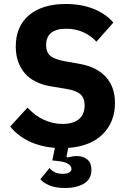

<svg xmlns="http://www.w3.org/2000/svg" viewBox="-20 -730 640 962"><path d="M182 168 228 112Q252 141 294 141Q314 141 326 134.5Q338 128 338 116Q338 102 321.5 91Q305 80 263 76L242 74L255 11Q182 5 125 -22.5Q68 -50 31 -96L118 -191Q155 -150 200.5 -129.5Q246 -109 294 -109Q347 -109 375.5 -133Q404 -157 404 -202Q404 -239 382.5 -258Q361 -277 310 -285L237 -297Q147 -312 103 -364.5Q59 -417 59 -497Q59 -598 125.5 -654Q192 -710 310 -710Q388 -710 449 -685.5Q510 -661 548 -617L463 -521Q435 -552 396.5 -569Q358 -586 312 -586Q262 -586 236.5 -565.5Q211 -545 211 -504Q211 -468 232.5 -450Q254 -432 306 -423L379 -410Q464 -395 510 -345Q556 -295 556 -214Q556 -119 495 -58Q434 3 322 11L313 55L317 59Q345 52 365 52Q397 52 417.5 69Q438 86 438 121Q438 168 400.5 190Q363 212 306 212Q259 212 228 199Q197 186 182 168Z"/></svg>

Font: iA Writer Duo V
Style: Regular
Weight: 400
Designer: Mike Abbink, Paul van der Laan, Pieter van Rosmalen, Oliver Reichenstein
Foundry: Information Architects Inc.
Version: Version 2.000